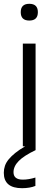

<svg xmlns="http://www.w3.org/2000/svg" viewBox="-40 -769 288 1009"><path d="M80 -540H147V20Q86 49 58.5 77Q31 105 31 136Q31 175 80 175Q111 175 146 164V208Q132 214 113.5 217Q95 220 76 220Q-20 220 -20 139Q-20 120 -14 102.5Q-8 85 5.5 68.5Q19 52 40 35Q61 18 92 0H80ZM114 -661Q69 -661 69 -705Q69 -749 114 -749Q159 -749 159 -705Q159 -661 114 -661Z"/></svg>

Font: Encode Sans Normal
Style: Light
Weight: 300
Designer: Pablo Impallari, Andres Torresi
Foundry: Pablo Impallari, Andres Torresi
Version: Version 1.000; ttfautohint (v1.00) -l 8 -r 50 -G 200 -x 14 -